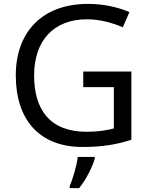

<svg xmlns="http://www.w3.org/2000/svg" viewBox="-20 -744 768 985"><path d="M407 -377V-297H564V-85C528 -76 487 -68 424 -68C232 -68 155 -186 155 -357C155 -535 255 -645 426 -645C494 -645 559 -626 610 -604L644 -682C583 -708 511 -724 431 -724C197 -724 61 -580 61 -357C61 -131 181 10 403 10C503 10 577 -2 654 -27V-377ZM466 70V61H379C374 104 353 176 338 209V221H386C422 178 457 106 466 70Z"/></svg>

Font: Noto Sans Mro
Style: Regular
Weight: 400
Designer: Monotype Design Team
Foundry: Monotype Imaging Inc.
Version: Version 2.001